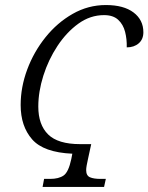

<svg xmlns="http://www.w3.org/2000/svg" viewBox="-20 -742 589 762"><path d="M149 0 155 -32H179Q213 -32 232.5 -45.5Q252 -59 263 -111L267 -132Q153 -137 107.5 -189Q62 -241 62 -325Q62 -396 88 -466Q114 -536 160.5 -594Q207 -652 268.5 -687Q330 -722 400 -722Q471 -722 510 -692.5Q549 -663 549 -614Q549 -586 530.5 -570Q512 -554 483 -554Q484 -586 476.5 -615.5Q469 -645 449 -663.5Q429 -682 393 -682Q338 -682 291 -648Q244 -614 208 -559.5Q172 -505 152 -441.5Q132 -378 132 -319Q132 -247 171 -208.5Q210 -170 298 -170H342L329 -110Q326 -97 324 -85.5Q322 -74 322 -67Q322 -45 337 -38.5Q352 -32 379 -32H400L393 0Z"/></svg>

Font: Noto Serif SemiCondensed Light
Style: Italic
Weight: 300
Width: 4
Italic angle: -12°
Designer: Monotype Design Team
Foundry: Monotype Imaging Inc.
Version: Version 2.013; ttfautohint (v1.8.4.7-5d5b)